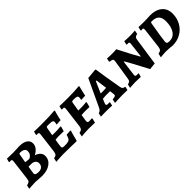

<svg xmlns="http://www.w3.org/2000/svg" viewBox="242 -1565 2638 2638"><g transform="rotate(-45 1561.5 -246.0)"><path d="M11 7 23 -48Q58 -55 71 -67.5Q84 -80 88 -110L125 -408Q126 -414 126 -423Q126 -446 106 -446L79 -445L73 -452L87 -503Q101 -503 137 -501.5Q173 -500 202 -500Q233 -500 271 -502Q309 -504 324 -505Q403 -505 446.5 -477Q490 -449 490 -398Q490 -318 391 -265Q437 -250 462 -222.5Q487 -195 487 -158Q487 -82 425 -37Q363 8 258 8Q154 0 134 0Q105 0 64.5 3Q24 6 11 7ZM302 -283Q302 -281 319 -292Q336 -303 349.5 -322.5Q363 -342 363 -372Q363 -434 269 -434Q261 -434 258 -431Q255 -428 253 -420Q244 -381 237 -330L230 -291Q239 -290 266 -286.5Q293 -283 302 -283ZM202 -108Q199 -85 214.5 -75Q230 -65 269 -65Q309 -65 332.5 -86.5Q356 -108 356 -146Q356 -200 290 -215H219Z M771 -67Q819 -67 842 -73Q865 -79 876.5 -97Q888 -115 899 -155L975 -161L980 -152Q976 -140 963.5 -96Q951 -52 940 -4L930 5Q906 4 826.5 2Q747 0 682 0Q636 0 592 3.5Q548 7 536 8L549 -49Q582 -54 595 -68Q608 -82 613 -116L649 -404Q650 -412 650 -423Q650 -436 645.5 -441Q641 -446 630 -446L606 -445L601 -453L613 -503Q629 -502 673.5 -501Q718 -500 769 -500Q931 -500 1013 -510L1019 -501Q1015 -489 1003 -445.5Q991 -402 983 -356L901 -351Q902 -355 905 -369Q908 -383 908 -393Q908 -409 900.5 -416.5Q893 -424 874 -427Q855 -430 817 -430Q792 -430 785 -426Q778 -422 775 -405L755 -291L827 -290Q843 -290 875.5 -292.5Q908 -295 919 -296L925 -288L905 -217Q895 -217 865.5 -218Q836 -219 804 -219Q778 -219 743 -214L734 -160Q733 -150 729.5 -128.5Q726 -107 726 -96Q726 -78 735 -72.5Q744 -67 771 -67Z M1221 -96Q1221 -80 1228 -73.5Q1235 -67 1251 -67Q1264 -67 1280 -68.5Q1296 -70 1301 -71L1308 -61L1292 3Q1278 3 1240.5 1.5Q1203 0 1167 0Q1126 0 1084 3.5Q1042 7 1030 9L1042 -48Q1076 -54 1089 -68Q1102 -82 1107 -116L1143 -404Q1144 -412 1144 -423Q1144 -436 1139.5 -441Q1135 -446 1124 -446L1100 -445L1095 -453L1107 -503Q1123 -502 1167.5 -501Q1212 -500 1263 -500Q1412 -500 1487 -510L1494 -501Q1490 -488 1479 -444Q1468 -400 1459 -355L1379 -351Q1380 -355 1382.5 -369Q1385 -383 1385 -394Q1385 -416 1370 -423Q1355 -430 1311 -430Q1286 -430 1279 -426Q1272 -422 1269 -405L1248 -277H1320Q1334 -277 1364 -279.5Q1394 -282 1404 -283L1410 -275L1391 -203Q1381 -203 1353.5 -204Q1326 -205 1296 -205Q1279 -205 1260.5 -203Q1242 -201 1236 -201L1223 -116Q1221 -100 1221 -96Z M1932 -53 1936 -47 1924 2Q1913 2 1883.5 1Q1854 0 1823 0Q1780 0 1738 2.5Q1696 5 1684 6L1680 0L1690 -51Q1729 -55 1741 -61Q1753 -67 1753 -83Q1753 -95 1751 -103L1745 -156L1675 -157Q1655 -157 1634 -155Q1613 -153 1601 -152L1578 -98Q1571 -81 1571 -72Q1571 -62 1577.5 -57.5Q1584 -53 1600 -53H1633L1636 -48L1625 4Q1614 3 1576.5 1.5Q1539 0 1507 0Q1473 0 1445 1Q1417 2 1408 2L1421 -53Q1439 -56 1452 -67.5Q1465 -79 1477 -103L1661 -496L1807 -510L1816 -504Q1823 -459 1844.5 -321Q1866 -183 1881 -107Q1885 -79 1896.5 -67Q1908 -55 1932 -53ZM1683 -225Q1712 -225 1739 -228L1717 -392H1704L1631 -225Z M2407 -413 2408 -424Q2408 -447 2385 -447L2359 -446L2356 -452L2368 -504Q2380 -503 2412 -501.5Q2444 -500 2476 -500Q2503 -500 2534 -501.5Q2565 -503 2575 -505L2564 -449Q2537 -445 2524.5 -434Q2512 -423 2508 -400L2448 8L2348 18Q2290 -96 2238.5 -189.5Q2187 -283 2172 -308H2163L2135 -90L2134 -79Q2134 -65 2140 -59.5Q2146 -54 2160 -54L2192 -55L2197 -50L2182 3Q2170 3 2138.5 1.5Q2107 0 2076 0Q2047 0 2014 2.5Q1981 5 1971 6L1984 -50Q2009 -53 2021.5 -64Q2034 -75 2038 -99L2085 -399L2086 -410Q2086 -429 2073.5 -436.5Q2061 -444 2027 -447Q2023 -453 2022 -456L2032 -504Q2041 -503 2071.5 -501.5Q2102 -500 2130 -500Q2153 -500 2178.5 -501.5Q2204 -503 2212 -504Q2261 -406 2310 -315Q2359 -224 2374 -199H2382Z M2673 0Q2647 0 2612.5 3.5Q2578 7 2567 8L2580 -50Q2614 -56 2627 -69Q2640 -82 2645 -115L2680 -404Q2681 -411 2681 -422Q2681 -435 2677 -440.5Q2673 -446 2662 -446Q2653 -446 2645.5 -445Q2638 -444 2635 -444L2631 -452L2643 -503Q2655 -503 2687 -501.5Q2719 -500 2749 -500Q2772 -500 2814 -502Q2856 -504 2870 -505Q2980 -505 3043.5 -451.5Q3107 -398 3107 -303Q3107 -214 3067 -142.5Q3027 -71 2956.5 -31Q2886 9 2798 9Q2785 7 2743.5 3.5Q2702 0 2673 0ZM2806 -412Q2793 -342 2775.5 -228.5Q2758 -115 2758 -102Q2758 -80 2769.5 -72Q2781 -64 2810 -64Q2884 -64 2926 -125Q2968 -186 2968 -294Q2968 -364 2934 -397.5Q2900 -431 2829 -431Q2817 -431 2812.5 -427Q2808 -423 2806 -412Z"/></g></svg>

Font: Alegreya SC
Style: Bold Italic
Weight: 700
Italic angle: -7°
Designer: Juan Pablo del Peral
Foundry: Huerta Tipografica
Version: Version 2.007; ttfautohint (v1.6)